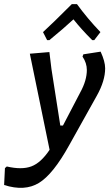

<svg xmlns="http://www.w3.org/2000/svg" viewBox="-93 -718 538 933"><path d="M136 -523 116 -562Q159 -601 256 -698H281Q331 -629 395 -562L365 -523H355Q301 -577 264 -624Q219 -582 147 -523ZM147 -465 157 -383 200 -108H213L297 -269Q329 -327 329 -378Q329 -412 308 -443L312 -454L396 -467Q418 -419 418 -386Q418 -325 377 -252L243 -12Q165 129 96 171Q27 213 -73 181L-69 99L-60 91Q13 108 59.5 90.5Q106 73 148 10L52 -457Z"/></svg>

Font: Alegreya Sans Medium
Style: Italic
Weight: 500
Italic angle: -7°
Designer: Juan Pablo del Peral
Foundry: Huerta Tipografica
Version: Version 2.007